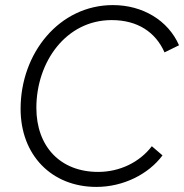

<svg xmlns="http://www.w3.org/2000/svg" viewBox="-20 -725 724 755"><path d="M359 10C465 10 564 -40 619 -114L577 -150C529 -87 451 -49 366 -49C217 -49 123 -149 123 -301C123 -482 240 -646 419 -646C522 -646 592 -598 627 -519L684 -547C641 -645 541 -705 424 -705C213 -705 61 -516 61 -297C61 -115 183 10 359 10Z"/></svg>

Font: Fixel Display Light
Style: Italic
Weight: 300
Italic angle: -10°
Designer: AlfaBravo + MacPaw
Foundry: Kyrylo Tkachov, Marchela Mozhyna, Serhii Makarenko, Maria Weinstein, Zakhar Kryvoshyya
Version: Version 1.210;Glyphs 3.2 (3217)